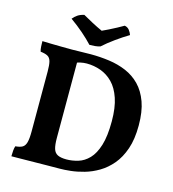

<svg xmlns="http://www.w3.org/2000/svg" viewBox="-127 -990 989 1098"><g transform="rotate(15 367.5 -441.5)"><path d="M42 3Q42 -15 43.5 -31Q45 -47 49 -58Q76 -60 90.5 -68.5Q105 -77 111 -99Q117 -121 117 -164V-519Q117 -558 111.5 -578.5Q106 -599 91 -607Q76 -615 49 -618Q45 -629 44 -647Q43 -665 43 -679Q63 -678 93 -677.5Q123 -677 156.5 -676.5Q190 -676 219 -676Q244 -676 272 -677Q300 -678 330 -678Q386 -678 440 -670.5Q494 -663 541 -643Q588 -623 623.5 -586.5Q659 -550 679.5 -493.5Q700 -437 700 -355Q700 -274 680 -216Q660 -158 627 -119Q594 -80 553.5 -56Q513 -32 471 -20Q429 -8 391.5 -4Q354 0 328 0Q301 0 260 0.5Q219 1 176 1.5Q133 2 96.5 2.5Q60 3 42 3ZM350 -61Q384 -61 419 -71.5Q454 -82 482.5 -111.5Q511 -141 528 -195.5Q545 -250 545 -338Q545 -419 526.5 -473.5Q508 -528 476.5 -560Q445 -592 405 -606.5Q365 -621 322 -621Q303 -621 283 -616.5Q263 -612 255 -606L266 -641V-166Q266 -124 273 -101.5Q280 -79 298.5 -70Q317 -61 350 -61ZM308 -728Q282 -756 247.5 -786Q213 -816 171 -846Q182 -860 197.5 -870.5Q213 -881 236 -886Q262 -871 294 -854Q326 -837 355 -824Q371 -831 393 -842Q415 -853 437.5 -865Q460 -877 475 -886Q493 -883 503.5 -869Q514 -855 518 -842Q481 -820 441.5 -791.5Q402 -763 372 -736Q357 -731 341 -729.5Q325 -728 308 -728Z"/></g></svg>

Font: Vollkorn
Style: Bold
Weight: 700
Designer: Friedrich Althausen
Foundry: Friedrich Althausen
Version: Version 5.000